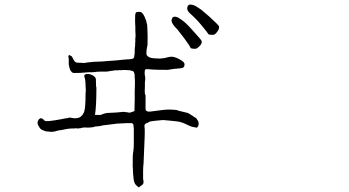

<svg xmlns="http://www.w3.org/2000/svg" viewBox="-20 -761 1540 847"><path d="M869.1 -649.4Q849.6 -672.9 835.9 -685.5Q822.3 -697.3 814.9 -705.1Q807.6 -712.9 806.6 -718.8Q804.7 -725.6 807.6 -732.4Q808.6 -737.3 813.5 -739.3Q818.4 -742.2 826.2 -740.2Q834 -739.3 844.7 -733.4Q857.4 -725.6 868.2 -717.8Q881.8 -706.1 901.4 -689.5Q944.3 -650.4 945.8 -645.5Q947.3 -640.6 945.8 -634.8Q944.3 -628.9 938.5 -621.1Q932.6 -613.3 927.7 -609.9Q922.9 -606.4 913.1 -607.4Q902.3 -607.4 899.4 -610.4Q899.4 -612.3 869.1 -649.4ZM793 -591.8Q766.6 -626 762.7 -630.9Q750 -643.6 744.1 -652.3Q738.3 -660.2 737.3 -667Q735.4 -672.9 739.3 -679.7Q740.2 -684.6 746.1 -686.5Q751 -688.5 757.8 -686.5Q765.6 -684.6 776.4 -676.8Q788.1 -668.9 797.9 -660.2Q811.5 -647.5 828.1 -628.9Q867.2 -585.9 869.1 -581.1Q871.1 -576.2 869.1 -570.3Q867.2 -564.5 860.4 -557.6Q853.5 -550.8 848.6 -547.9Q843.8 -544.9 832.5 -545.9Q821.3 -546.9 820.3 -550.8Q817.4 -558.6 793 -591.8ZM403.3 -400.4Q403.3 -376 405.3 -375Q405.3 -375 405.3 -374Q405.3 -295.9 399.4 -255.9V-253.9H401.4Q409.2 -253.9 416 -253.9Q418.9 -253.9 421.9 -253.9Q423.8 -253.9 424.8 -253.9Q437.5 -260.7 454.1 -262.7Q470.7 -263.7 492.2 -264.6Q500 -265.6 513.7 -266.6Q520.5 -267.6 525.4 -267.6Q530.3 -267.6 533.2 -266.6Q537.1 -265.6 540 -265.6Q544.9 -265.6 546.9 -264.6Q547.9 -263.7 549.8 -263.7Q553.7 -263.7 560.5 -266.6L572.3 -270.5L573.2 -271.5V-272.5Q575.2 -341.8 574.2 -352.5Q574.2 -372.1 575.2 -390.6Q575.2 -391.6 575.2 -392.6Q575.2 -395.5 575.2 -403.3Q574.2 -411.1 574.2 -419.9Q574.2 -430.7 573.2 -435.5Q572.3 -438.5 571.3 -441.4Q570.3 -444.3 568.4 -445.3Q566.4 -448.2 563.5 -448.2Q560.5 -448.2 557.6 -450.2L547.9 -451.2Q540 -452.1 534.2 -452.1Q532.2 -452.1 530.3 -452.1Q526.4 -452.1 523.4 -452.1Q518.6 -451.2 513.7 -451.2Q508.8 -452.1 502 -451.2Q497.1 -450.2 496.1 -450.2Q496.1 -451.2 491.2 -451.2Q480.5 -449.2 469.7 -448.2Q461.9 -446.3 453.1 -445.3Q417 -445.3 406.2 -444.3Q387.7 -441.4 385.7 -442.4Q384.8 -442.4 383.3 -441.9Q381.8 -441.4 377.9 -442.4Q376 -442.4 374 -442.4Q367.2 -441.4 359.4 -441.4Q348.6 -440.4 334 -439.5Q312.5 -438.5 306.6 -439Q300.8 -439.5 296.9 -442.4L289.1 -453.1Q287.1 -458 286.1 -463.9Q282.2 -477.5 283.2 -485.4Q284.2 -501 282.2 -507.8Q282.2 -508.8 282.2 -509.8Q281.2 -509.8 281.2 -511.7Q281.2 -512.7 282.2 -513.7Q282.2 -513.7 282.2 -515.6Q282.2 -515.6 285.2 -518.6Q285.2 -518.6 285.2 -518.6Q290 -515.6 295.9 -512.7Q296.9 -512.7 298.8 -508.8L301.8 -502.9Q305.7 -494.1 308.6 -491.2Q313.5 -484.4 324.2 -484.4Q345.7 -483.4 348.6 -483.4Q351.6 -482.4 353.5 -483.4Q356.4 -484.4 365.2 -485.4Q388.7 -488.3 392.6 -488.3Q437.5 -489.3 459 -492.2Q472.7 -493.2 488.3 -494.1Q507.8 -496.1 526.4 -498Q544.9 -499 555.7 -500Q564.5 -501 567.4 -502.9Q573.2 -506.8 573.2 -521.5Q573.2 -523.4 574.2 -524.4Q574.2 -526.4 574.2 -528.3V-538.1Q574.2 -546.9 576.2 -561.5Q576.2 -564.5 576.2 -570.3Q577.1 -574.2 577.1 -579.1Q576.2 -591.8 578.1 -601.6Q578.1 -606.4 577.1 -626Q577.1 -633.8 577.1 -640.6Q575.2 -665 576.2 -687.5Q576.2 -690.4 576.2 -690.4Q576.2 -710 587.9 -708Q589.8 -708 592.8 -709Q602.5 -708 604.5 -706.1Q613.3 -698.2 618.2 -686.5Q626 -669.9 628.9 -652.3Q629.9 -649.4 630.9 -612.3Q631.8 -587.9 630.9 -586.9Q630.9 -574.2 630.9 -565.4Q630.9 -560.5 628.9 -553.7Q627.9 -548.8 627 -543Q626 -537.1 626 -529.3V-521.5L627 -519.5Q632.8 -505.9 658.2 -503.9Q666 -502.9 677.7 -502.9Q683.6 -502.9 688.5 -502.9Q706.1 -503.9 717.8 -507.8Q726.6 -510.7 735.4 -510.7Q737.3 -510.7 740.2 -510.7Q755.9 -508.8 774.4 -498Q794.9 -487.3 793.9 -476.6Q794.9 -461.9 779.3 -460Q752.9 -458 747.1 -457Q746.1 -457 721.7 -453.1Q711.9 -452.1 708 -453.1Q706.1 -453.1 705.1 -453.1Q694.3 -453.1 681.6 -453.1Q668 -453.1 655.3 -454.1Q628.9 -456.1 627.9 -456.1Q627.9 -456.1 627 -456.1Q621.1 -456.1 619.1 -451.2Q618.2 -445.3 618.2 -441.4Q618.2 -429.7 619.1 -428.7Q621.1 -419.9 621.1 -417Q618.2 -388.7 619.1 -385.7Q620.1 -381.8 619.1 -377.9Q617.2 -338.9 622.1 -342.8Q622.1 -342.8 622.1 -340.8V-288.1V-280.3Q622.1 -270.5 634.8 -268.6Q636.7 -268.6 639.6 -268.6Q643.6 -268.6 648.4 -269.5Q671.9 -272.5 694.3 -275.4Q704.1 -276.4 712.9 -277.3Q736.3 -278.3 751 -276.4H753.9L760.7 -275.4Q762.7 -274.4 764.2 -273.9Q765.6 -273.4 767.6 -272.5Q778.3 -269.5 788.1 -267.6Q798.8 -265.6 808.6 -262.7Q811.5 -261.7 844.7 -240.2Q845.7 -240.2 853.5 -227.5Q856.4 -222.7 856.4 -214.8Q856.4 -206.1 849.6 -198.2H845.7Q825.2 -201.2 815.4 -206.1Q799.8 -213.9 785.2 -219.7Q771.5 -224.6 759.8 -225.6L732.4 -228.5L701.2 -231.4Q698.2 -231.4 698.2 -231.4Q682.6 -230.5 667 -228.5Q641.6 -226.6 634.8 -221.7L631.8 -218.8Q628.9 -218.8 628.9 -218.8Q627.9 -218.8 627.9 -218.8Q627.9 -218.8 627.9 -218.8Q627 -218.8 625 -216.8Q617.2 -213.9 617.2 -205.1Q617.2 -203.1 617.2 -201.2Q618.2 -199.2 618.2 -197.3Q619.1 -187.5 618.2 -157.2Q618.2 -157.2 613.3 -40Q611.3 -23.4 611.3 -8.8V-7.8Q611.3 7.8 611.3 24.4V28.3Q612.3 30.3 612.3 33.2Q613.3 36.1 613.3 41Q613.3 51.8 605.5 55.7Q602.5 57.6 597.7 61.5Q592.8 66.4 591.8 65.4L580.1 55.7Q575.2 50.8 572.3 42Q570.3 36.1 569.3 27.3Q568.4 18.6 567.4 8.8Q566.4 -1 566.4 -10.7Q566.4 -23.4 565.4 -25.4Q565.4 -26.4 565.4 -26.4Q564.5 -80.1 568.4 -94.7Q570.3 -107.4 570.3 -127.9V-169.9Q570.3 -193.4 570.3 -193.4Q568.4 -211.9 568.4 -211.9Q567.4 -212.9 564.5 -215.8Q563.5 -217.8 562.5 -217.8H560.5Q560.5 -217.8 557.6 -217.8Q551.8 -217.8 540 -217.8Q500 -215.8 497.1 -215.8Q471.7 -211.9 452.1 -210Q435.5 -208 433.6 -208Q424.8 -205.1 415 -204.1Q398.4 -203.1 396.5 -202.1Q389.6 -199.2 385.7 -199.2Q384.8 -199.2 383.8 -199.2Q367.2 -197.3 363.3 -198.2Q349.6 -199.2 348.6 -198.2Q344.7 -198.2 341.8 -197.3Q338.9 -197.3 335 -195.3H334Q332 -196.3 332 -195.3Q332 -195.3 332 -195.3Q331.1 -195.3 330.1 -195.3Q328.1 -195.3 327.1 -194.3Q325.2 -194.3 323.2 -194.3Q322.3 -194.3 321.3 -194.3Q318.4 -194.3 317.4 -195.3Q311.5 -194.3 306.6 -194.3Q303.7 -194.3 301.8 -194.3Q298.8 -194.3 296.9 -194.3Q289.1 -194.3 286.1 -193.4L276.4 -192.4L252 -187.5L245.1 -186.5Q235.4 -185.5 235.4 -184.6Q233.4 -184.6 231.4 -184.1Q229.5 -183.6 227.5 -182.6Q211.9 -177.7 193.4 -180.7Q191.4 -180.7 188.5 -180.7Q180.7 -181.6 171.9 -185.5Q162.1 -188.5 157.2 -194.3Q153.3 -199.2 149.4 -207Q145.5 -213.9 145.5 -218.8Q145.5 -225.6 150.4 -233.4Q156.2 -240.2 161.1 -239.3Q162.1 -239.3 162.1 -239.3Q167 -238.3 171.9 -233.4Q172.9 -232.4 173.8 -232.4Q173.8 -232.4 174.8 -231.4L176.8 -228.5Q182.6 -222.7 246.1 -234.4L265.6 -238.3L273.4 -239.3L287.1 -242.2Q288.1 -242.2 291 -242.2Q293 -241.2 294.9 -241.2Q297.9 -240.2 299.8 -240.2Q305.7 -239.3 310.5 -239.3Q327.1 -239.3 335.9 -246.1Q348.6 -256.8 352.5 -272.5Q357.4 -290 357.4 -347.7Q358.4 -354.5 358.4 -360.4Q358.4 -363.3 358.4 -366.2Q357.4 -376 357.4 -383.8Q357.4 -400.4 355.5 -410.2Q351.6 -424.8 351.6 -425.8Q351.6 -430.7 356.9 -433.1Q362.3 -435.5 371.1 -434.6Q378.9 -433.6 386.7 -429.7Q393.6 -426.8 397.5 -421.9Q401.4 -418.9 402.3 -415Q403.3 -412.1 403.3 -400.4Z"/></svg>

Font: ToneOZ-Zhuyin-Tsuipita-TC
Style: Regular
Weight: 400
Designer: ÂÆ£ÂøóÂáåJeffrey Xuan(jeffreyx@gmail.com, ToneOZ.com) ÈòøÂù§(cjkFonts)
Foundry: ToneOZ
Version: Version 0.240710